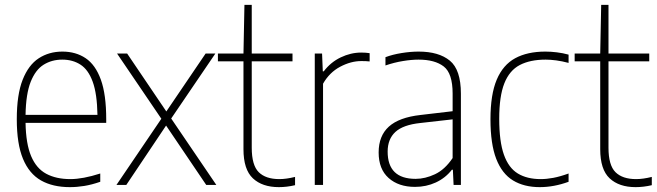

<svg xmlns="http://www.w3.org/2000/svg" viewBox="-20 -760 2701 789"><path d="M267 9Q197 9 148.5 -18.5Q100 -46 74.5 -107.2Q49 -168.5 49 -270Q49 -371 73 -432Q97 -493 139.2 -520.5Q181.5 -548 236.5 -548Q291.5 -548 332 -520.8Q372.5 -493.5 394.5 -432.5Q416.5 -371.5 416.5 -270V-255H85Q86.5 -169 108 -118.2Q129.5 -67.5 170.2 -45.8Q211 -24 269 -24Q320.5 -24 392 -47V-13Q357.5 -1 327 4Q296.5 9 267 9ZM236 -515Q193 -515 159.5 -494.2Q126 -473.5 106.2 -424Q86.5 -374.5 85 -288H380.5Q379 -374.5 361 -424Q343 -473.5 311 -494.2Q279 -515 236 -515Z M458.5 0 643 -272 461 -540H502.5L663.5 -302L825 -540H865L683.5 -273L869 0H827.5L662.5 -244L499 0Z M1126 9Q1058 9 1019.2 -27.2Q980.5 -63.5 980.5 -147V-508H875.5V-540H980.5L984.5 -740H1014.5V-540H1182V-508H1014.5V-153Q1014.5 -81 1043.2 -52.5Q1072 -24 1128 -24Q1156.5 -24 1192.5 -33V1Q1158.5 9 1126 9Z M1273.5 0V-540H1303.5L1306.5 -467H1310.5Q1339 -504.5 1380.2 -524.2Q1421.5 -544 1464.5 -544Q1483.5 -544 1499 -541.5V-507.5Q1490 -508.5 1482.2 -508.8Q1474.5 -509 1464 -509Q1422 -509 1378 -485.8Q1334 -462.5 1307.5 -416V0Z M1685.5 8Q1618 8 1577 -28.5Q1536 -65 1536 -133.5Q1536 -201.5 1577.8 -239.5Q1619.5 -277.5 1708 -287.5L1840 -303V-375.5Q1840 -458.5 1803.5 -486.8Q1767 -515 1700 -515Q1671.5 -515 1636 -509.2Q1600.5 -503.5 1564 -491V-525Q1593 -536 1630.2 -542Q1667.5 -548 1700.5 -548Q1783 -548 1828.5 -510.8Q1874 -473.5 1874 -375V0H1844L1841 -62.5H1837Q1810.5 -28.5 1771 -10.2Q1731.5 8 1685.5 8ZM1573 -137Q1573 -25 1688 -25Q1727 -25 1767.5 -44Q1808 -63 1840 -110.5V-269.5L1707 -254.5Q1636.5 -247 1604.8 -217.8Q1573 -188.5 1573 -137Z M2198 9Q2133.5 9 2088.2 -18.5Q2043 -46 2019.2 -107.2Q1995.5 -168.5 1995.5 -270Q1995.5 -371.5 2021.2 -432.5Q2047 -493.5 2097.2 -520.8Q2147.5 -548 2221 -548Q2243.5 -548 2268.2 -545Q2293 -542 2316.5 -535.5V-501.5Q2290.5 -508.5 2266 -511.8Q2241.5 -515 2222.5 -515Q2158.5 -515 2116 -492.8Q2073.5 -470.5 2052.5 -417.5Q2031.5 -364.5 2031.5 -272Q2031.5 -178.5 2050.8 -124.2Q2070 -70 2108 -47Q2146 -24 2202 -24Q2226 -24 2254 -29.2Q2282 -34.5 2316.5 -47V-13Q2256.5 9 2198 9Z M2592 9Q2524 9 2485.2 -27.2Q2446.5 -63.5 2446.5 -147V-508H2341.5V-540H2446.5L2450.5 -740H2480.5V-540H2648V-508H2480.5V-153Q2480.5 -81 2509.2 -52.5Q2538 -24 2594 -24Q2622.5 -24 2658.5 -33V1Q2624.5 9 2592 9Z"/></svg>

Font: Encode Sans Semi Condensed Thin
Style: Regular
Weight: 100
Width: 4
Designer: Multiple Designers
Foundry: Impallari Type
Version: Version 3.000; ttfautohint (v1.8.3) -l 8 -r 50 -G 200 -x 14 